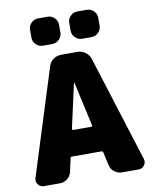

<svg xmlns="http://www.w3.org/2000/svg" viewBox="-101 -1035 879 1109"><g transform="rotate(-10 338.0 -480.0)"><path d="M393 -290Q396 -290 398.5 -292.5Q401 -295 400 -298L342 -559Q342 -560 341 -560Q340 -560 340 -559L282 -298Q281 -295 283.5 -292.5Q286 -290 289 -290ZM465 -676 661 -54Q667 -34 654.5 -17Q642 0 621 0H523Q498 0 478.5 -15.5Q459 -31 454 -55L437 -132Q435 -140 427 -140H255Q246 -140 245 -132L228 -55Q223 -31 203.5 -15.5Q184 0 159 0H65Q44 0 31.5 -17Q19 -34 25 -54L221 -676Q228 -700 248.5 -715Q269 -730 295 -730H391Q416 -730 436.5 -715Q457 -700 465 -676ZM430 -960H486Q509 -960 526 -943Q543 -926 543 -903V-857Q543 -834 526 -817Q509 -800 486 -800H430Q407 -800 390 -817Q373 -834 373 -857V-903Q373 -926 390 -943Q407 -960 430 -960ZM200 -960H256Q279 -960 296 -943Q313 -926 313 -903V-857Q313 -834 296 -817Q279 -800 256 -800H200Q177 -800 160 -817Q143 -834 143 -857V-903Q143 -926 160 -943Q177 -960 200 -960Z"/></g></svg>

Font: Rounded Mplus 1c Black
Style: Regular
Weight: 900
Version: Version 1.059.20150529